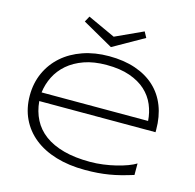

<svg xmlns="http://www.w3.org/2000/svg" viewBox="-124 -1002 1158 1141"><g transform="rotate(15 455.0 -431.5)"><path d="M789.1 -35.2Q748 -22.5 712.9 -13.4Q677.7 -4.4 643.6 1.2Q609.4 6.8 574 9.5Q538.6 12.2 496.1 12.2Q397.5 12.2 317.9 -11.7Q238.3 -35.6 182.4 -80.3Q126.5 -125 96.2 -188.5Q65.9 -252 65.9 -331.1Q65.9 -407.7 95 -471.7Q124 -535.6 176.3 -581.5Q228.5 -627.4 301.3 -652.8Q374 -678.2 461.9 -678.2Q553.2 -678.2 624.5 -653.8Q695.8 -629.4 744.6 -584Q793.5 -538.6 818.8 -473.9Q844.2 -409.2 844.2 -328.1V-313H128.9Q134.3 -250.5 160.2 -200.2Q186 -149.9 233.6 -114.7Q281.2 -79.6 350.8 -60.8Q420.4 -42 513.2 -42Q552.7 -42 593.3 -47.4Q633.8 -52.7 670.9 -61.8Q708 -70.8 738.8 -82.3Q769.5 -93.8 789.1 -106ZM784.2 -366.2Q780.8 -417.5 761.2 -464.1Q741.7 -510.7 702.9 -546.4Q664.1 -582 604.2 -603Q544.4 -624 460.9 -624Q382.3 -624 323.2 -603Q264.2 -582 223.1 -546.6Q182.1 -511.2 158.7 -464.6Q135.3 -418 128.9 -366.2ZM646 -839.8 457 -732.9 268.1 -839.8 287.1 -875 457 -796.9 627 -875Z"/></g></svg>

Font: Syncopate
Style: Regular
Weight: 300
Width: 7
Designer: Astigmatic (AOETI)
Foundry: Astigmatic (AOETI)
Version: Version 001.000